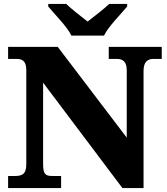

<svg xmlns="http://www.w3.org/2000/svg" viewBox="-20 -951 846 971"><path d="M341 -771H506C527 -816 592 -880 623 -918V-931H532C511 -910 453 -865 423 -842C393 -865 336 -910 315 -931H224V-918C255 -880 320 -816 341 -771ZM21 0H289V-61H246C211 -61 198 -68 198 -121V-533L599 0H706V-593C706 -636 725 -653 755 -653H798V-714H530V-653H573C600 -653 621 -639 621 -597V-255L272 -714H21V-653H63C89 -653 113 -646 113 -597V-121C113 -68 90 -61 54 -61H21Z"/></svg>

Font: Noto Serif Gurmukhi Black
Style: Regular
Weight: 900
Designer: Vaibhav Singh and the Monotype Design Team
Foundry: Monotype Imaging Inc.
Version: Version 2.004